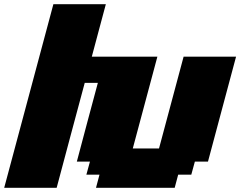

<svg xmlns="http://www.w3.org/2000/svg" viewBox="-20 -895 1145 915"><path d="M437.5 0H812.5L829.1 -62.5H891.6L908.7 -125H971.2Q993.7 -208.5 1038.1 -375.2Q1082.5 -542 1105 -625H855L737.8 -187.5H612.8L730 -625H417.5Q428.7 -667 450.9 -750Q473.1 -833 484.4 -875H234.4Q195.3 -729 117.2 -437.5Q39.1 -146 0 0H250Q272 -83 316.7 -250Q361.3 -417 383.8 -500H446.3Q429.2 -437.5 396 -312.5Q362.8 -187.5 346.2 -125H408.7L391.6 -62.5H454.1Z"/></svg>

Font: Faithful 32x
Style: BoldOblique
Weight: 400
Foundry: Faithful Resource Pack
Version: Version 1.0; January 27, 2023